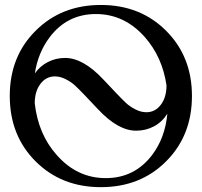

<svg xmlns="http://www.w3.org/2000/svg" viewBox="-20 -755 816 777"><path d="M19.5 -366.7Q19.5 -526.4 124 -630.4Q228.5 -734.9 388.2 -734.9Q547.9 -734.9 652.3 -630.4Q756.8 -525.9 756.8 -366.7Q756.8 -206.5 652.3 -102.1Q548.3 2.4 388.2 2.4Q228.5 2.4 124 -102.1Q19.5 -206.5 19.5 -366.7ZM202.1 -445.8Q166.5 -445.8 143.6 -415.5Q120.6 -385.3 120.6 -336.9Q134.8 -211.4 209.5 -127.9Q291.5 -34.2 408.2 -34.2Q524.4 -34.2 595.7 -127.9Q648.4 -197.8 657.2 -294.9Q636.7 -261.7 603.5 -243.9Q570.3 -226.1 530.8 -226.1Q458 -226.1 377 -312.5L324.7 -367.7Q298.8 -395 283.7 -408.9Q268.6 -422.9 246.3 -434.3Q224.1 -445.8 202.1 -445.8ZM572.3 -300.8Q607.9 -300.8 630.9 -331.1Q653.8 -361.3 653.8 -409.7Q637.2 -523.4 566.9 -604Q483.9 -698.2 368.2 -698.2Q251.5 -698.2 180.7 -604Q133.3 -540.5 121.1 -458Q142.1 -487.8 174.1 -504.2Q206.1 -520.5 243.7 -520.5Q316.4 -520.5 397.5 -434.1L449.7 -378.9Q475.6 -351.6 490.7 -337.6Q505.9 -323.7 528.1 -312.3Q550.3 -300.8 572.3 -300.8Z"/></svg>

Font: Flanker
Style: Regular
Weight: 400
Designer: Flanker
Foundry: Flanker
Version: Version 2.027